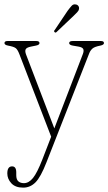

<svg xmlns="http://www.w3.org/2000/svg" viewBox="-30 -613 496 880"><path d="M164.5 117 204.5 13.5 58.5 -365.5Q51 -385 42.5 -392Q34 -399 7 -404Q-9.5 -407 -9.5 -415.5Q-9.5 -425 4.5 -425H136.5Q151 -425 151 -415.5Q151 -407 134.5 -404L112.5 -399.5Q92 -395.5 87.8 -387.2Q83.5 -379 89.5 -363L219 -24.5L350 -366Q355.5 -381 351.2 -388.8Q347 -396.5 329.5 -399.5L303.5 -404Q287 -407 287 -415.5Q287 -425 303 -425H432.5Q446.5 -425 446.5 -415.5Q446.5 -407.5 430 -404Q404 -399 394.5 -391Q385 -383 379.5 -370L183 131Q156.5 199 132.5 223Q108.5 247 76 247Q40.5 247 22 227Q3.5 207 3.5 182Q3.5 149.5 25.5 149.5Q44.5 149.5 44.5 177V189.5Q44.5 210 54.2 218.2Q64 226.5 79.5 226.5Q102 226.5 121.2 202.8Q140.5 179 164.5 117ZM279.5 -563Q291 -578.5 298.8 -586.8Q306.5 -595 317.5 -592.5Q325 -591.5 329.2 -585.5Q333.5 -579.5 332 -572Q331 -564 323.8 -556.8Q316.5 -549.5 308 -541L229.5 -466.5Q224.5 -461.5 220.5 -465.5Q215 -470 221.5 -476.5Z"/></svg>

Font: Fraunces 144pt S100 Thin
Style: Regular
Weight: 100
Version: Version 1.000; ttfautohint (v1.8.3)